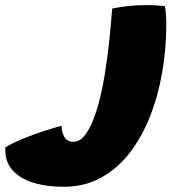

<svg xmlns="http://www.w3.org/2000/svg" viewBox="-300 -450 706 736"><path d="M-55.5 266Q-122.5 266 -174.2 249.8Q-226 233.5 -254.2 199.8Q-282.5 166 -279.5 114.5Q-248.5 96.5 -208.2 80.2Q-168 64 -129 51.5Q-90 39 -64 32Q-63.5 58.5 -52.8 76Q-42 93.5 -19 93.5Q4.5 93.5 22.8 71.5Q41 49.5 55 15Q69 -19.5 79 -57Q92.5 -108 102.2 -168.8Q112 -229.5 118.8 -293.5Q125.5 -357.5 130 -417Q160 -424 194.5 -427.2Q229 -430.5 262.5 -430.5Q297.5 -430.5 332 -426.5Q337.5 -396.5 337.5 -358.5Q337.5 -263.5 321.8 -172.5Q306 -81.5 274.5 -2.2Q243 77 196 137.2Q149 197.5 86 231.8Q23 266 -55.5 266Z"/></svg>

Font: Grandstander Black
Style: Italic
Weight: 900
Italic angle: -15°
Designer: Tyler Finck
Foundry: Etcetera Type Co
Version: Version 1.200; ttfautohint (v1.8.3)